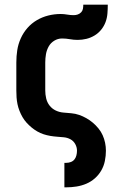

<svg xmlns="http://www.w3.org/2000/svg" viewBox="-20 -588 540 823"><path d="M256 215V110H264Q274 110 283.5 106.5Q293 103 299 95.5Q305 88 307.5 78Q310 68 310 58Q310 43 302.5 29.5Q295 16 282 9Q269 2 254 0.5Q239 -1 224.5 -2Q210 -3 195.5 -5.5Q181 -8 167 -12.5Q153 -17 140 -24.5Q127 -32 115.5 -41.5Q104 -51 94 -62Q84 -73 76.5 -86Q69 -99 63.5 -113Q58 -127 55 -141.5Q52 -156 51 -170.5Q50 -185 50 -200V-320Q50 -347 54 -373Q58 -399 69 -423.5Q80 -448 97.5 -468Q115 -488 138 -501.5Q161 -515 187 -521.5Q213 -528 240 -528Q254 -528 268 -525.5Q282 -523 296 -523Q305 -523 313.5 -526Q322 -529 328 -535.5Q334 -542 335.5 -550.5Q337 -559 337 -568H442Q442 -549 440.5 -530Q439 -511 432.5 -493.5Q426 -476 414 -461Q402 -446 385.5 -436Q369 -426 350.5 -421.5Q332 -417 313 -417Q296 -417 279.5 -420Q263 -423 246 -423Q228 -423 212.5 -413.5Q197 -404 188.5 -388.5Q180 -373 177 -355.5Q174 -338 174 -320V-200Q174 -183 178 -166Q182 -149 192.5 -135.5Q203 -122 218.5 -114.5Q234 -107 251.5 -105.5Q269 -104 286 -102.5Q303 -101 319 -95.5Q335 -90 350 -81.5Q365 -73 378 -62Q391 -51 402 -37.5Q413 -24 420 -8.5Q427 7 430.5 24Q434 41 434 58Q434 80 429.5 102Q425 124 414 143Q403 162 386.5 176.5Q370 191 350 199.5Q330 208 308 211.5Q286 215 264 215Z"/></svg>

Font: Iosevka Extrabold
Style: Regular
Weight: 800
Monospace: yes
Designer: Belleve Invis
Foundry: Belleve Invis
Version: Version 32.5.0; ttfautohint (v1.8.4)